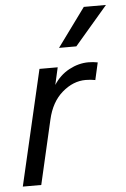

<svg xmlns="http://www.w3.org/2000/svg" viewBox="-54 -789 544 829"><g transform="rotate(-5 218.5 -375.0)"><path d="M341 -750H437L294 -583H219ZM189 -425Q215 -466 256 -488Q297 -510 340 -510Q360 -510 380 -506L363 -431Q343 -435 321 -435Q267 -435 219.5 -394Q172 -353 155 -278L91 0H11L127 -500H206Z"/></g></svg>

Font: CBA Beacon Sans
Style: Italic
Weight: 400
Italic angle: -13°
Designer: Wei Huang
Foundry: Wei Huang
Version: Version 1.002